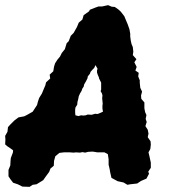

<svg xmlns="http://www.w3.org/2000/svg" viewBox="-49 -707 662 746"><path d="M66 19 38 18 20 9 2 3 -8 -10 -16 -22V-47L-9 -64L-8 -82L-7 -93L1 -114L2 -123L-9 -131L-21 -139L-29 -146L-28 -165L-29 -179L-20 -195L-18 -213L-10 -222L7 -239L23 -251L45 -255L55 -260L78 -273L95 -299L98 -311L103 -326L114 -344L121 -361L127 -375L130 -387L146 -402L144 -417L158 -430L161 -448L165 -461L174 -475L184 -487L191 -501L203 -516L210 -539L218 -547L226 -568L237 -579L250 -602L257 -619L271 -631L276 -648L297 -663L300 -669L320 -677L334 -682H348L371 -687L385 -681L397 -680L410 -671L420 -662L434 -644L441 -627L447 -613L454 -593L457 -576V-565L459 -550L462 -536L467 -524L469 -506L467 -493L481 -477L473 -465L482 -447L477 -433L490 -424L488 -410L494 -395V-386L496 -366L503 -351L499 -336L500 -323L512 -309V-286L515 -271L520 -260L517 -245L521 -233L516 -217L525 -203L528 -188L525 -174L536 -158L537 -145L535 -128L528 -115L532 -98L537 -75V-55L527 -40L530 -32L520 -13L499 -4L484 6L457 9L446 11L431 2L408 -3L384 -16L379 -38L377 -50L373 -67V-88L370 -108L357 -115H344H329L318 -117L310 -118L293 -117L282 -114L271 -116L262 -114L246 -115L237 -114L223 -115H214H199L182 -113L166 -100L161 -82L160 -63L147 -52L142 -39L128 -20L119 -7L93 9L78 11ZM256 -256 266 -259 275 -258 284 -259 292 -262 307 -261 321 -265 330 -264 340 -268 351 -273 349 -286V-296L350 -304L349 -315L348 -324L349 -337L347 -344L342 -353L344 -359V-369V-376V-386L341 -392L336 -402L335 -407L331 -416L328 -425V-433L330 -440L322 -454L317 -443L310 -436L303 -428L300 -420L292 -410L291 -403L285 -391L278 -379L276 -370L271 -363L268 -354L262 -344L257 -333L255 -322L252 -311L251 -300L244 -289L243 -280V-269L244 -259Z"/></svg>

Font: Winky Rough
Style: Bold Italic
Weight: 700
Italic angle: -8.97852°
Designer: Simon Atzbach
Foundry: typofactur
Version: Version 1.206; ttfautohint (v1.8.4.7-5d5b)